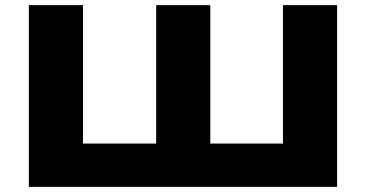

<svg xmlns="http://www.w3.org/2000/svg" viewBox="-20 -725 1421 745"><path d="M92 0V-705H302V-168H586V-705H796V-168H1078V-705H1288V0Z"/></svg>

Font: Nunito Sans 10pt Expanded Black
Style: Regular
Weight: 900
Width: 7
Designer: Vernon Adams
Foundry: Vernon Adams
Version: Version 3.101;gftools[0.9.27]